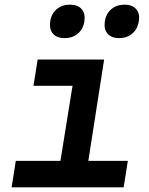

<svg xmlns="http://www.w3.org/2000/svg" viewBox="-20 -806 640 826"><path d="M30 0 48 -114H240L292 -437H124L142 -550H428L360 -114H530L512 0ZM493 -642Q459 -642 442.5 -661.5Q426 -681 431 -714Q436 -747 459 -766.5Q482 -786 516 -786Q549 -786 566 -766.5Q583 -747 577 -714Q572 -681 549 -661.5Q526 -642 493 -642ZM258 -642Q224 -642 207.5 -661.5Q191 -681 196 -714Q201 -747 224 -766.5Q247 -786 281 -786Q315 -786 331.5 -766.5Q348 -747 343 -714Q338 -681 315 -661.5Q292 -642 258 -642Z"/></svg>

Font: JetBrains Mono NL
Style: Bold Italic
Weight: 700
Italic angle: -9°
Designer: Philipp Nurullin, Konstantin Bulenkov
Foundry: JetBrains
Version: Version 2.304; ttfautohint (v1.8.4.7-5d5b)